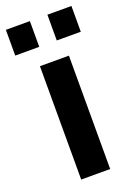

<svg xmlns="http://www.w3.org/2000/svg" viewBox="-164 -779 583 834"><g transform="rotate(-20 127.5 -361.5)"><path d="M-24 -604V-723H87V-604ZM168 -604V-723H279V-604ZM61 0V-524H195V0Z"/></g></svg>

Font: Oxford Sans
Style: Bold
Weight: 700
Designer: Matt McInerney, Pablo Impallari, Rodrigo Fuenzalida
Foundry: Matt McInerney, Pablo Impallari, Rodrigo Fuenzalida
Version: Version 3.000g; ttfautohint (v1.5) -l 8 -r 28 -G 28 -x 14 -D